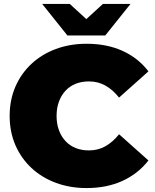

<svg xmlns="http://www.w3.org/2000/svg" viewBox="-20 -938 784 974"><path d="M419 16Q335 16 263.5 -10.5Q192 -37 139.5 -86Q87 -135 58 -202Q29 -269 29 -350Q29 -431 58 -498Q87 -565 139.5 -614Q192 -663 263.5 -689.5Q335 -716 419 -716Q522 -716 601.5 -680Q681 -644 733 -576L584 -443Q553 -482 515.5 -503.5Q478 -525 431 -525Q394 -525 364 -513Q334 -501 312.5 -478Q291 -455 279 -422.5Q267 -390 267 -350Q267 -310 279 -277.5Q291 -245 312.5 -222Q334 -199 364 -187Q394 -175 431 -175Q478 -175 515.5 -196.5Q553 -218 584 -257L733 -124Q681 -57 601.5 -20.5Q522 16 419 16ZM322 -758 194 -918H334L476 -788H360L502 -918H642L514 -758Z"/></svg>

Font: MOST Montserrat Black
Style: Regular
Weight: 900
Designer: Julieta Ulanovsky
Foundry: Julieta Ulanovsky
Version: Version 8.000;March 11, 2024;FontCreator 15.0.0.2926 64-bit